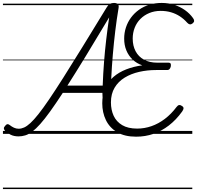

<svg xmlns="http://www.w3.org/2000/svg" viewBox="-20 -910 1340 1305"><path d="M106 17Q75 17 52 5.5Q29 -6 14 -21Q8 -28 6.5 -36Q5 -44 15 -55Q24 -66 31.5 -66Q39 -66 46 -60Q60 -49 75 -42Q90 -35 107 -35Q125 -35 144 -43.5Q163 -52 186.5 -73.5Q210 -95 241 -134Q272 -173 313.5 -234Q355 -295 410.5 -382.5Q466 -470 539 -588.5Q612 -707 706 -861Q716 -878 727.5 -884Q739 -890 755 -890Q772 -890 780.5 -882Q789 -874 786 -856Q773 -779 763.5 -700Q754 -621 747 -540Q740 -459 736 -376Q732 -293 731 -207Q731 -194 725 -187.5Q719 -181 704 -179Q690 -177 684 -182Q678 -187 678 -201Q678 -221 677.5 -240Q677 -259 676 -279H407Q358 -204 320.5 -152Q283 -100 253.5 -67Q224 -34 199.5 -15.5Q175 3 152 10Q129 17 106 17ZM438 -328H678Q681 -409 687 -487Q693 -565 702 -641.5Q711 -718 722 -792Q633 -643 563 -528.5Q493 -414 438 -328ZM905 19Q827 19 776 -11.5Q725 -42 700 -93.5Q675 -145 675 -208Q675 -267 695 -311.5Q715 -356 751.5 -387.5Q788 -419 838 -438.5Q888 -458 947 -466Q909 -479 881.5 -505Q854 -531 839 -567Q824 -603 824 -647Q824 -687 836 -723.5Q848 -760 870.5 -790.5Q893 -821 924.5 -843.5Q956 -866 995 -878Q1034 -890 1079 -890Q1125 -890 1165 -877Q1205 -864 1237.5 -841Q1270 -818 1292 -787Q1300 -776 1299.5 -767.5Q1299 -759 1289 -751Q1279 -743 1270 -744.5Q1261 -746 1252 -756Q1230 -781 1202.5 -799Q1175 -817 1142.5 -826.5Q1110 -836 1072 -836Q1030 -836 995 -821.5Q960 -807 934.5 -781.5Q909 -756 895.5 -721.5Q882 -687 882 -648Q882 -599 901.5 -562Q921 -525 958.5 -504.5Q996 -484 1049 -484H1126Q1136 -484 1139.5 -478Q1143 -472 1141 -459Q1138 -446 1132 -440Q1126 -434 1118 -434H1041Q981 -434 926 -421.5Q871 -409 827.5 -382.5Q784 -356 759 -314Q734 -272 734 -214Q734 -163 752.5 -123Q771 -83 810.5 -59.5Q850 -36 912 -36Q962 -36 1009.5 -52.5Q1057 -69 1100.5 -102Q1144 -135 1180 -183Q1189 -195 1198 -196Q1207 -197 1218 -189Q1228 -182 1227.5 -173.5Q1227 -165 1218 -152Q1177 -95 1127.5 -57Q1078 -19 1022.5 0Q967 19 905 19ZM0 365H1287V375H0ZM0 -20H1287V0H0ZM0 -505H1287V-500H0ZM0 -885H1287V-875H0Z"/></svg>

Font: Playwrite AT Guides
Style: Italic
Weight: 400
Italic angle: -13.0072°
Designer: Veronika Burian, José Scaglione
Foundry: TypeTogether
Version: Version 1.002